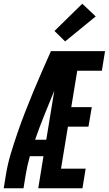

<svg xmlns="http://www.w3.org/2000/svg" viewBox="-37 -1009 583 1029"><path d="M-17 0 -5 -74Q4 -130 21 -186Q38 -242 57 -297.5Q76 -353 97.5 -408Q119 -463 141.5 -517.5Q164 -572 188 -626.5Q212 -681 236 -735H526L509 -630H377L345 -435H455L437 -330H327L290 -105H422L405 0H168L196 -172H123Q116 -147 110.5 -122.5Q105 -98 101 -74L89 0ZM151 -260H211L254 -523Q227 -458 200.5 -392Q174 -326 151 -260ZM312 -787 255 -843 404 -989 476 -921Z"/></svg>

Font: Iosevka Term Curly Extrabold
Style: Italic
Weight: 800
Italic angle: -9°
Designer: Belleve Invis
Foundry: Belleve Invis
Version: Version 32.3.0